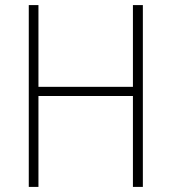

<svg xmlns="http://www.w3.org/2000/svg" viewBox="-20 -734 673 754"><path d="M541 0V-714H502V-393H131V-714H93V0H131V-357H502V0Z"/></svg>

Font: Noto Sans Lao SemiCondensed ExtraLight
Style: Regular
Weight: 200
Width: 4
Designer: Monotype Design Team
Foundry: Monotype Imaging Inc.
Version: Version 2.003